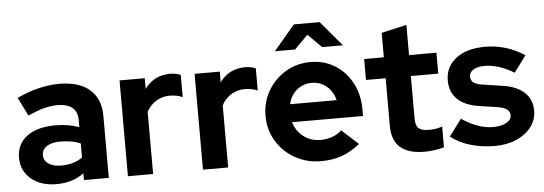

<svg xmlns="http://www.w3.org/2000/svg" viewBox="-49 -885 2944 1040"><g transform="rotate(-5 1423.0 -365.5)"><path d="M220 9Q135 9 82.5 -35.5Q30 -80 30 -151Q30 -225 86 -267Q142 -309 242 -309Q310 -309 370 -288V-326Q370 -417 260 -417Q227 -417 189 -407Q151 -397 101 -374L51 -475Q172 -531 283 -531Q389 -531 447 -480.5Q505 -430 505 -338V0H370V-37Q338 -13 301 -2Q264 9 220 9ZM160 -154Q160 -124 186 -106.5Q212 -89 255 -89Q324 -89 370 -123V-199Q345 -210 317.5 -214.5Q290 -219 260 -219Q213 -219 186.5 -201.5Q160 -184 160 -154Z M609 0V-521H746V-463Q797 -533 885 -533Q923 -532 942 -521V-401Q911 -415 872 -415Q832 -415 799 -395Q766 -375 746 -338V0Z M1017 0V-521H1154V-463Q1205 -533 1293 -533Q1331 -532 1350 -521V-401Q1319 -415 1280 -415Q1240 -415 1207 -395Q1174 -375 1154 -338V0Z M1659 10Q1581 10 1517.5 -26Q1454 -62 1417 -123Q1380 -184 1380 -260Q1380 -336 1416 -397Q1452 -458 1512.5 -494Q1573 -530 1648 -530Q1722 -530 1780.5 -493.5Q1839 -457 1872.5 -393.5Q1906 -330 1906 -250V-214H1520Q1534 -166 1573 -135.5Q1612 -105 1666 -105Q1701 -105 1731 -116Q1761 -127 1781 -147L1871 -65Q1823 -26 1772.5 -8Q1722 10 1659 10ZM1518 -312H1771Q1760 -359 1725.5 -388Q1691 -417 1645 -417Q1598 -417 1563.5 -388.5Q1529 -360 1518 -312ZM1718 -605 1644 -679 1571 -605H1461L1576 -741H1716L1831 -605Z M2222 8Q2046 8 2046 -147V-407H1939V-521H2046V-654L2183 -685V-521H2332V-407H2183V-175Q2183 -138 2199 -123Q2215 -108 2255 -108Q2275 -108 2291.5 -110.5Q2308 -113 2328 -120V-7Q2306 0 2275.5 4Q2245 8 2222 8Z M2604 10Q2533 10 2471 -8.5Q2409 -27 2365 -62L2433 -153Q2522 -93 2602 -93Q2648 -93 2675.5 -108.5Q2703 -124 2703 -149Q2703 -188 2638 -198L2538 -213Q2461 -224 2420.5 -263Q2380 -302 2380 -365Q2380 -440 2438.5 -485Q2497 -530 2597 -530Q2713 -530 2811 -465L2745 -376Q2662 -427 2584 -427Q2547 -427 2524.5 -413Q2502 -399 2502 -376Q2502 -354 2518.5 -342.5Q2535 -331 2573 -326L2673 -311Q2750 -300 2791 -261.5Q2832 -223 2832 -162Q2832 -113 2802.5 -74Q2773 -35 2721.5 -12.5Q2670 10 2604 10Z"/></g></svg>

Font: Red Hat Display
Style: Bold
Weight: 700
Designer: Pentagram, MCKL
Foundry: Pentagram, MCKL
Version: Version 1.023; ttfautohint (v1.8.3)